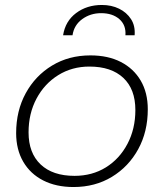

<svg xmlns="http://www.w3.org/2000/svg" viewBox="-20 -749 660 773"><path d="M276 4Q206 4 154 -22.5Q102 -49 73.5 -98Q45 -147 45 -213Q45 -303 83.5 -373.5Q122 -444 189.5 -485Q257 -526 344 -526Q415 -526 466.5 -499.5Q518 -473 546.5 -424.5Q575 -376 575 -309Q575 -219 536.5 -148.5Q498 -78 430.5 -37Q363 4 276 4ZM280 -41Q351 -41 406 -75Q461 -109 493 -169.5Q525 -230 525 -306Q525 -390 476.5 -435.5Q428 -481 340 -481Q270 -481 214.5 -446.5Q159 -412 127 -352Q95 -292 95 -216Q95 -133 143.5 -87Q192 -41 280 -41ZM234 -607Q243 -664 286.5 -696.5Q330 -729 390 -729Q429 -729 459.5 -714Q490 -699 507.5 -672Q525 -645 522 -607H485Q488 -648 460.5 -672Q433 -696 387 -696Q344 -696 311 -672Q278 -648 272 -607Z"/></svg>

Font: Montserrat Thin Light
Style: Italic
Weight: 300
Italic angle: -11.3°
Version: Version 9.000